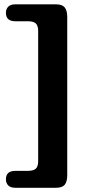

<svg xmlns="http://www.w3.org/2000/svg" viewBox="-20 -760 416 908"><path d="M160.5 2V-613Q160.5 -638.5 149.5 -649Q138.5 -659.5 111.5 -659.5H52.5Q8 -659.5 8 -699.5Q8 -717 18.8 -728.2Q29.5 -739.5 52.5 -739.5H245.5Q274 -739.5 286 -725Q298 -710.5 298 -679.5V68Q298 99.5 286 113.8Q274 128 245.5 128H52.5Q29.5 128 18.8 116.8Q8 105.5 8 88Q8 48 52.5 48H111.5Q138.5 48 149.5 37.5Q160.5 27 160.5 2Z"/></svg>

Font: Fraunces 9pt SuperSoft
Style: Bold
Weight: 700
Version: Version 1.000;[b76b70a41]